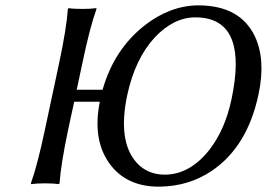

<svg xmlns="http://www.w3.org/2000/svg" viewBox="-20 -678 987 710"><path d="M702.6 -613.8Q622.1 -613.8 551.8 -539.1Q479.5 -460.4 450.7 -327.1Q414.1 -155.3 485.8 -75.7Q526.4 -32.2 588.9 -32.2Q682.6 -32.2 755.4 -125.5Q812.5 -199.7 835.9 -310.1Q896 -592.3 728.5 -612.3Q715.8 -613.8 702.6 -613.8ZM198.7 -444.8Q226.1 -573.7 231 -645L233.9 -647.9Q251.5 -645 284.2 -645Q316.9 -645 335.9 -647.9L336.9 -645Q312.5 -578.1 284.7 -444.8L263.7 -346.2H359.4Q401.9 -496.1 516.1 -585Q609.4 -657.2 712.9 -658.2Q866.7 -658.2 921.9 -544.9Q963.4 -458.5 936 -329.1Q895 -135.3 762.7 -45.9Q678.2 10.7 571.3 12.2Q446.8 13.7 383.8 -74.7Q321.3 -163.1 349.1 -301.8H254.4L232.4 -200.2Q205.1 -71.3 200.2 0L197.3 2.9Q179.7 0 147 0Q114.3 0 95.2 2.9L94.2 0Q118.7 -68.4 146.5 -200.2Z"/></svg>

Font: Linux Biolinum Slanted O
Style: Slanted
Weight: 400
Designer: Philipp H. Poll
Foundry: Philipp H. Poll
Version: Version 1.0.4